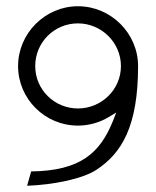

<svg xmlns="http://www.w3.org/2000/svg" viewBox="-20 -595 502 616"><path d="M38 -383C38 -278 124 -192 230 -192C265 -192 300 -202 328 -219L353 -234L342 -206C301 -105 239 -47 80 -45L67 1C148 -2 243 -20 289 -50C370 -103 423 -189 423 -383C423 -488 336 -575 230 -575C125 -575 38 -488 38 -383ZM93 -383C93 -459 154 -520 230 -520C305 -520 368 -459 368 -383C368 -307 305 -247 230 -247C155 -247 93 -307 93 -383Z"/></svg>

Font: Charger Sport
Style: ExLit
Weight: 200
Designer: Jasper
Foundry: Cannot Into Space Fonts
Version: Version 1.1